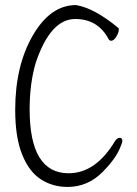

<svg xmlns="http://www.w3.org/2000/svg" viewBox="-20 -727 540 758"><path d="M247 11Q187 11 140.5 -19.5Q94 -50 67 -118Q40 -186 40 -293Q40 -467 109.5 -587Q179 -707 280 -707Q353 -695 448 -616Q449 -614 449 -610Q449 -598 439 -582Q429 -566 419 -566Q413 -566 409 -572Q367 -652 277 -652Q179 -652 121 -479Q97 -397 97 -295Q97 -43 251 -43Q358 -43 434 -170Q443 -183 453 -183Q463 -183 463 -169Q463 -165 455 -146Q439 -103 386 -49Q327 11 247 11Z"/></svg>

Font: Moon Stars Kai HW Light
Style: Regular
Weight: 300
Designer: GuiWonder
Version: Version 1.101